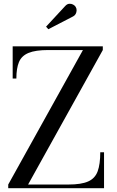

<svg xmlns="http://www.w3.org/2000/svg" viewBox="-20 -995 617 1015"><path d="M23.5 0V-19.5L418.5 -730.5H235.5Q167.5 -730.5 130.8 -715.2Q94 -700 80.2 -666.8Q66.5 -633.5 66.5 -580H47V-750H523.5V-730.5L128.5 -19.5H341.5Q410 -19.5 446.2 -35.8Q482.5 -52 496.2 -89.2Q510 -126.5 510 -190H530V0ZM235.5 -840.5 223.5 -854 324.5 -963Q334.5 -974 345.5 -975Q356.5 -976 366.2 -971Q376 -966 380.5 -957.5Q385.5 -949.5 385 -939.5Q384.5 -929.5 380 -921.2Q375.5 -913 367 -908.5Z"/></svg>

Font: Bodoni Moda SC
Style: Regular
Weight: 400
Designer: Owen Earl
Foundry: indestructible type
Version: Version 2.005